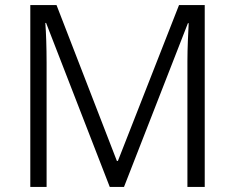

<svg xmlns="http://www.w3.org/2000/svg" viewBox="-20 -734 924 754"><path d="M411 0H467L718 -643H721C719 -603 716 -546 716 -493V0H784V-714H683L443 -102H439L202 -714H99V0H163V-487C163 -548 161 -605 158 -644H161Z"/></svg>

Font: Noto Sans Syriac Light
Style: Regular
Weight: 300
Designer: Patrick Giasson and the Monotype Design Team
Foundry: Monotype Imaging Inc.
Version: Version 3.000